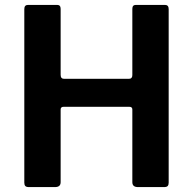

<svg xmlns="http://www.w3.org/2000/svg" viewBox="-20 -762 786 782"><path d="M239 -327Q227 -327 227 -316V-20Q227 0 204 0H98Q87 0 83 -4.5Q79 -9 79 -18V-725Q79 -742 94 -742H213Q227 -742 227 -726V-457Q227 -441 241 -441H505Q519 -441 519 -456V-726Q519 -742 533 -742H652Q667 -742 667 -725V-18Q667 -9 663 -4.5Q659 0 648 0H542Q519 0 519 -20V-316Q519 -327 507 -327Z"/></svg>

Font: Libre Franklin Thin SemiBold
Style: Regular
Weight: 600
Version: Version 3.000